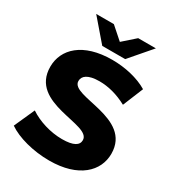

<svg xmlns="http://www.w3.org/2000/svg" viewBox="-215 -1035 1075 1176"><g transform="rotate(30 323.0 -447.0)"><path d="M315 14C523 14 625 -90 625 -212C625 -469 227 -389 227 -498C227 -533 258 -561 341 -561C403 -561 469 -544 536 -508L595 -652C527 -693 433 -714 343 -714C136 -714 34 -612 34 -488C34 -227 432 -309 432 -197C432 -162 400 -139 317 -139C236 -139 148 -166 86 -208L21 -63C87 -17 201 14 315 14ZM538 -908H413L327 -832L241 -908H116L246 -757H408Z"/></g></svg>

Font: Montserrat-Alt1 ExtBd
Style: Regular
Weight: 800
Designer: Differentunic
Foundry: Differentunic
Version: Version 7.222